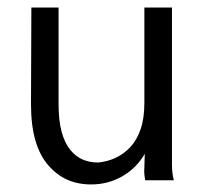

<svg xmlns="http://www.w3.org/2000/svg" viewBox="-20 -477 540 508"><path d="M63 -457H135V-202Q135 -158 143 -128.5Q151 -99 165.5 -81Q180 -63 198.5 -55Q217 -47 239 -47Q263 -49 285 -59Q307 -69 324.5 -87.5Q342 -106 352 -135Q362 -164 362 -205V-457H435V-41Q435 -18 440 0H364Q363 -7 362 -15.5Q361 -24 362 -35L363 -70Q341 -32 303.5 -10.5Q266 11 221 11Q186 11 158 -1.5Q130 -14 107.5 -40Q85 -66 73.5 -106Q62 -146 62 -202Z"/></svg>

Font: InconsolataGo
Style: Regular
Weight: 400
Designer: Raph Levien, Kirill Tkachev
Foundry: Cyreal
Version: Version 1.013